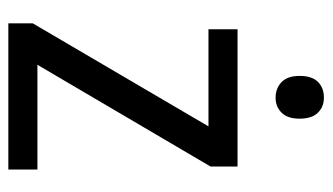

<svg xmlns="http://www.w3.org/2000/svg" viewBox="-184 -594 778 449"><g transform="rotate(90 204.5 -369.0)"><path d="M376 0H34V-57L275 -468H48V-536H369V-473L131 -68H376ZM208 -738Q229 -738 243 -724Q257 -710 257 -681Q257 -653 243 -639Q229 -625 208 -625Q186 -625 171.5 -639Q157 -653 157 -681Q157 -710 171 -724Q185 -738 208 -738Z"/></g></svg>

Font: Noto Sans Khmer SemiCondensed
Style: Regular
Weight: 400
Width: 4
Designer: Danh Hong and the Monotype Design Team
Foundry: Monotype Imaging Inc.
Version: Version 2.004